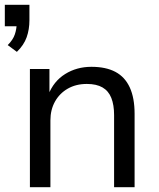

<svg xmlns="http://www.w3.org/2000/svg" viewBox="-28 -776 658 796"><path d="M42 -561 4 -589Q26 -611 33.5 -633.5Q41 -656 41 -677L62 -667H-8V-756H94V-692Q94 -654 82.5 -621.5Q71 -589 42 -561ZM96 0V-490H177V-382H172Q194 -439 242 -469Q290 -499 351 -499Q411 -499 450.5 -478Q490 -457 510 -413.5Q530 -370 530 -304V0H445V-299Q445 -341 433.5 -370Q422 -399 397 -413.5Q372 -428 332 -428Q287 -428 253 -408.5Q219 -389 200 -355Q181 -321 181 -277V0Z"/></svg>

Font: Nunito Sans 10pt
Style: Regular
Weight: 400
Designer: Vernon Adams
Foundry: Vernon Adams
Version: Version 3.101;gftools[0.9.27]